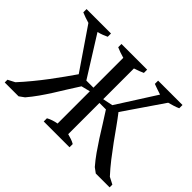

<svg xmlns="http://www.w3.org/2000/svg" viewBox="-131 -911 1159 1159"><g transform="rotate(45 448.0 -331.5)"><path d="M401.9 -611.3Q361.8 -622.6 335 -634.8V-662.6H554.2V-634.8Q543 -629.4 527.3 -623.5Q511.7 -617.7 492.7 -611.3V-349.1L557.1 -362.3L715.8 -611.3Q697.3 -616.7 680.4 -623Q663.6 -629.4 647.9 -634.8V-662.6H856V-634.8Q838.9 -627 820.8 -621.6Q802.7 -616.2 785.2 -611.3L612.8 -359.4Q637.2 -328.1 664.6 -289.6Q691.9 -251 721.9 -209.5Q752 -168 784.7 -126Q817.4 -84 852.1 -46.4L896.5 -23.4V0H778.3L746.6 -23.4Q718.3 -56.2 693.4 -91.6Q668.5 -127 644.5 -164.3Q620.6 -201.7 596.9 -240Q573.2 -278.3 547.9 -316.9H492.7V-50.3Q509.3 -45.9 524.7 -40.8Q540 -35.6 554.2 -27.3V0H334V-27.3Q361.3 -43 401.9 -50.3V-325.7L345.2 -311.5Q319.8 -272.9 296.9 -235.4Q273.9 -197.8 251 -161.6Q228 -125.5 203.6 -90.8Q179.2 -56.2 151.4 -23.4L119.1 0H1V-23.4L45.4 -46.4Q80.1 -84 113.5 -124.8Q147 -165.5 177.2 -205.6Q207.5 -245.6 233.9 -283Q260.3 -320.3 281.7 -351.1L104 -611.3Q85 -616.7 68.4 -622.6Q51.8 -628.4 37.1 -634.8V-662.6H245.6V-634.8Q232.4 -628.4 216.6 -622.3Q200.7 -616.2 181.6 -611.3L341.3 -356.4H401.9Z"/></g></svg>

Font: PT Astra Serif
Style: Regular
Weight: 400
Designer: A.Korolkova, I. Chaeva
Foundry: ParaType Ltd
Version: Version 1.002